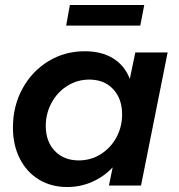

<svg xmlns="http://www.w3.org/2000/svg" viewBox="-20 -746 721 772"><path d="M32 -233Q32 -319 70 -389Q108 -459 174 -499.5Q240 -540 321 -540Q388 -540 434.5 -511.5Q481 -483 502 -429L524 -535H654L547 0H418L433 -73Q397 -35 350 -14.5Q303 6 250 6Q186 6 136.5 -24Q87 -54 59.5 -108.5Q32 -163 32 -233ZM471 -286Q471 -349 435 -387.5Q399 -426 339 -426Q291 -426 251 -401Q211 -376 187.5 -333Q164 -290 164 -240Q164 -177 200.5 -139Q237 -101 297 -101Q345 -101 385 -126Q425 -151 448 -193.5Q471 -236 471 -286ZM261 -726H560L544 -643H246Z"/></svg>

Font: Gontserrat Medium
Style: Italic
Weight: 500
Italic angle: -11.3°
Designer: Julieta Ulanovsky
Foundry: Julieta Ulanovsky
Version: Version 6.001